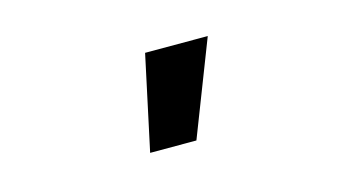

<svg xmlns="http://www.w3.org/2000/svg" viewBox="-48 -673 1095 607"><g transform="rotate(-15 500.0 -369.0)"><path d="M534.2 -214.8H382.8L449.2 -524.4H654.3Z"/></g></svg>

Font: Gen Shin Gothic Monospace Heavy
Style: Bold
Weight: 800
Designer: [Source Han Sans]
Ryoko NISHIZUKA  (kana & ideographs); Paul D. Hunt (Latin, Greek & Cyrillic); Wenlong ZHANG  (bopomofo
Version: Version 1.002.20150607